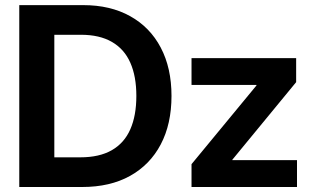

<svg xmlns="http://www.w3.org/2000/svg" viewBox="-20 -748 1254 768"><path d="M308.6 0H123V-118.7H301.3Q377.4 -118.7 427.2 -147.2Q477.1 -175.8 501.2 -230.7Q525.4 -285.6 525.4 -364.3Q525.4 -442.9 501.2 -497.3Q477.1 -551.8 427.7 -580.3Q378.4 -608.9 303.7 -608.9H119.6V-727.5H313Q421.4 -727.5 500.7 -683.3Q580.1 -639.2 623 -557.6Q666 -476.1 666 -364.3Q666 -252 623 -170.4Q580.1 -88.9 500.2 -44.4Q420.4 0 308.6 0ZM197.3 -727.5V0H57.1V-727.5ZM746.1 0V-91.3L1005.9 -406.2V-408.2H746.1V-515.6H1164.6V-419.4L909.2 -108.9V-107.4H1168V0Z"/></svg>

Font: Inter Cardless Display
Style: Bold
Weight: 700
Designer: Rasmus Andersson
Foundry: rsms
Version: Version 4.001;git-9221beed3